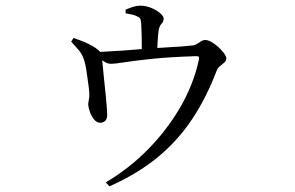

<svg xmlns="http://www.w3.org/2000/svg" viewBox="-20 -590 1040 677"><path d="M353 53Q436 4 503 -64.5Q570 -133 616 -212.5Q662 -292 681 -378Q683 -387 681 -389.5Q679 -392 671 -392Q578 -389 516 -382.5Q454 -376 419.5 -370.5Q385 -365 372 -365Q359 -365 348 -372.5Q337 -380 316 -393L317 -406Q342 -408 375.5 -409.5Q409 -411 443 -414Q477 -417 505 -419Q532 -421 561.5 -422.5Q591 -424 618 -426Q645 -428 662 -430Q670 -432 676.5 -436.5Q683 -441 690 -445Q697 -449 703 -449Q713 -449 725.5 -442Q738 -435 750 -424Q762 -413 770 -402Q778 -391 778 -384Q778 -376 771 -369.5Q764 -363 755.5 -356.5Q747 -350 744 -341Q708 -246 657.5 -170Q607 -94 536 -35.5Q465 23 366 67ZM334 -157Q322 -157 312.5 -168Q303 -179 297.5 -194Q292 -209 291 -221Q291 -227 293 -236.5Q295 -246 295 -257Q295 -266 293 -281.5Q291 -297 288.5 -315Q286 -333 283.5 -348.5Q281 -364 278 -373Q272 -396 259 -411.5Q246 -427 231 -443L239 -456Q258 -450 276 -442.5Q294 -435 309 -426Q327 -415 333 -407Q339 -399 340 -382Q341 -376 342.5 -356Q344 -336 347 -310Q350 -284 352.5 -258Q355 -232 356.5 -212Q358 -192 358 -186Q358 -172 352 -165Q346 -158 334 -157ZM480 -394Q480 -400 480 -421Q480 -442 479.5 -466Q479 -490 478 -504Q477 -517 475.5 -522Q474 -527 464 -532Q457 -536 446 -538.5Q435 -541 423 -543V-556Q437 -562 449.5 -566Q462 -570 475 -570Q494 -570 512.5 -562.5Q531 -555 544 -544Q557 -533 557 -525Q557 -513 549.5 -506Q542 -499 539 -481Q537 -465 535.5 -438Q534 -411 534 -395Z"/></svg>

Font: Noto Serif SC
Style: Regular
Weight: 400
Designer: Ryoko NISHIZUKA 西塚涼子 (kana & ideographs); Frank Grießhammer (Latin, Greek & Cyrillic); Wenlong ZHANG 张文龙 (bopomofo); San
Foundry: Adobe
Version: Version 2.002-H1;hotconv 1.1.0;makeotfexe 2.6.0